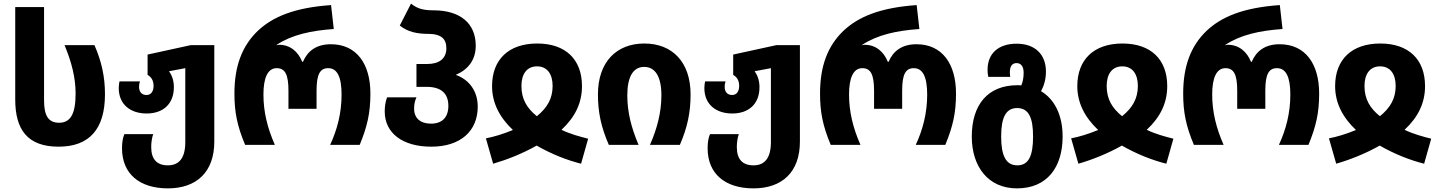

<svg xmlns="http://www.w3.org/2000/svg" viewBox="-20 -799 7922 1059"><path d="M303 10C472 10 559 -86 559 -279C559 -375 541 -458 501 -550H336C375 -456 397 -371 397 -283C397 -169 368 -122 306 -122C249 -122 223 -158 223 -244V-760H64V-250C64 -85 131 10 303 10Z M906 240C1064 240 1162 150 1162 -18V-550H1032L794 -498V-386C813 -375 827 -357 827 -325C827 -295 813 -275 788 -275C763 -275 747 -291 747 -320C747 -331 748 -339 752 -350H639C637 -340 635 -328 635 -313C635 -225 697 -173 789 -173C879 -173 939 -225 939 -318C939 -352 930 -382 912 -406L1002 -423V-15C1002 71 969 113 906 113C846 113 814 80 814 12C814 -13 818 -40 825 -59H666C657 -38 653 -14 653 19C653 160 750 240 906 240Z M1332 0H1496C1455 -93 1433 -182 1433 -278C1433 -368 1456 -423 1506 -423C1552 -423 1571 -389 1571 -299V-199H1726V-299C1726 -389 1745 -423 1790 -423C1839 -423 1864 -377 1864 -277C1864 -176 1840 -84 1801 0H1964C2006 -102 2023 -177 2023 -283C2023 -448 1946 -555 1805 -555C1724 -555 1676 -517 1651 -458H1647C1624 -515 1580 -552 1519 -552C1514 -552 1510 -551 1506 -549V-552C1590 -607 1694 -630 1821 -639L1806 -771C1607 -757 1485 -708 1401 -628C1316 -546 1273 -436 1273 -283C1273 -181 1288 -105 1332 0Z M2359 10C2520 10 2615 -76 2615 -211C2615 -294 2570 -359 2494 -386C2563 -416 2604 -469 2604 -547C2604 -673 2515 -741 2375 -742C2319 -742 2284 -749 2247 -779L2185 -658C2230 -623 2278 -612 2348 -612C2410 -611 2442 -587 2442 -533C2442 -476 2403 -446 2336 -446H2277V-320H2333C2413 -320 2453 -284 2453 -215C2453 -151 2418 -117 2357 -117C2300 -117 2264 -146 2264 -200C2264 -221 2267 -240 2277 -262H2115C2106 -239 2102 -212 2102 -184C2102 -65 2200 10 2359 10Z M2700 104C2776 82 2860 49 2940 4C3022 51 3106 84 3185 104L3224 -34C3180 -45 3124 -60 3077 -83C3153 -154 3190 -232 3190 -324C3190 -471 3100 -559 2943 -559C2785 -559 2694 -470 2694 -324C2694 -234 2733 -154 2809 -82C2756 -60 2703 -44 2660 -36ZM2941 -158C2887 -202 2856 -251 2856 -325C2856 -392 2887 -433 2942 -433C2998 -433 3028 -391 3028 -325C3028 -256 2999 -205 2941 -158Z M3338 0H3502C3462 -95 3440 -180 3440 -273C3440 -377 3473 -430 3533 -430C3593 -430 3628 -378 3628 -273C3628 -178 3604 -89 3565 0H3730C3772 -98 3789 -179 3789 -278C3789 -457 3688 -559 3534 -559C3380 -559 3278 -457 3278 -278C3278 -181 3295 -99 3338 0Z M4136 240C4294 240 4392 150 4392 -18V-550H4262L4024 -498V-386C4043 -375 4057 -357 4057 -325C4057 -295 4043 -275 4018 -275C3993 -275 3977 -291 3977 -320C3977 -331 3978 -339 3982 -350H3869C3867 -340 3865 -328 3865 -313C3865 -225 3927 -173 4019 -173C4109 -173 4169 -225 4169 -318C4169 -352 4160 -382 4142 -406L4232 -423V-15C4232 71 4199 113 4136 113C4076 113 4044 80 4044 12C4044 -13 4048 -40 4055 -59H3896C3887 -38 3883 -14 3883 19C3883 160 3980 240 4136 240Z M4562 0H4726C4685 -93 4663 -182 4663 -278C4663 -368 4686 -423 4736 -423C4782 -423 4801 -389 4801 -299V-199H4956V-299C4956 -389 4975 -423 5020 -423C5069 -423 5094 -377 5094 -277C5094 -176 5070 -84 5031 0H5194C5236 -102 5253 -177 5253 -283C5253 -448 5176 -555 5035 -555C4954 -555 4906 -517 4881 -458H4877C4854 -515 4810 -552 4749 -552C4744 -552 4740 -551 4736 -549V-552C4820 -607 4924 -630 5051 -639L5036 -771C4837 -757 4715 -708 4631 -628C4546 -546 4503 -436 4503 -283C4503 -181 4518 -105 4562 0Z M5589 240C5756 240 5841 123 5841 -46C5841 -165 5796 -252 5722 -296C5738 -325 5749 -362 5749 -404C5749 -500 5688 -558 5587 -558C5489 -558 5427 -506 5427 -414C5427 -401 5428 -387 5431 -375H5552C5551 -383 5550 -393 5550 -401C5550 -434 5563 -451 5587 -451C5611 -451 5626 -433 5626 -398C5626 -372 5622 -348 5613 -328C5605 -329 5598 -329 5592 -329C5427 -329 5340 -220 5340 -46C5340 121 5431 240 5589 240ZM5591 113C5528 113 5502 59 5502 -46C5502 -151 5528 -203 5590 -203C5654 -203 5678 -150 5678 -46C5678 60 5654 113 5591 113Z M5928 104C6004 82 6088 49 6168 4C6250 51 6334 84 6413 104L6452 -34C6408 -45 6352 -60 6305 -83C6381 -154 6418 -232 6418 -324C6418 -471 6328 -559 6171 -559C6013 -559 5922 -470 5922 -324C5922 -234 5961 -154 6037 -82C5984 -60 5931 -44 5888 -36ZM6169 -158C6115 -202 6084 -251 6084 -325C6084 -392 6115 -433 6170 -433C6226 -433 6256 -391 6256 -325C6256 -256 6227 -205 6169 -158Z M6565 0H6729C6688 -93 6666 -182 6666 -278C6666 -368 6689 -423 6739 -423C6785 -423 6804 -389 6804 -299V-199H6959V-299C6959 -389 6978 -423 7023 -423C7072 -423 7097 -377 7097 -277C7097 -176 7073 -84 7034 0H7197C7239 -102 7256 -177 7256 -283C7256 -448 7179 -555 7038 -555C6957 -555 6909 -517 6884 -458H6880C6857 -515 6813 -552 6752 -552C6747 -552 6743 -551 6739 -549V-552C6823 -607 6927 -630 7054 -639L7039 -771C6840 -757 6718 -708 6634 -628C6549 -546 6506 -436 6506 -283C6506 -181 6521 -105 6565 0Z M7350 104C7426 82 7510 49 7590 4C7672 51 7756 84 7835 104L7874 -34C7830 -45 7774 -60 7727 -83C7803 -154 7840 -232 7840 -324C7840 -471 7750 -559 7593 -559C7435 -559 7344 -470 7344 -324C7344 -234 7383 -154 7459 -82C7406 -60 7353 -44 7310 -36ZM7591 -158C7537 -202 7506 -251 7506 -325C7506 -392 7537 -433 7592 -433C7648 -433 7678 -391 7678 -325C7678 -256 7649 -205 7591 -158Z"/></svg>

Font: Noto Sans Georgian SemiCondensed Extra
Style: Regular
Weight: 800
Width: 4
Designer: Monotype Design Team
Foundry: Monotype Imaging Inc.
Version: Version 1.901